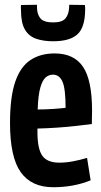

<svg xmlns="http://www.w3.org/2000/svg" viewBox="-20 -775 425 805"><path d="M203 10Q112 10 67 -53Q22 -116 22 -259Q22 -369 44 -432.5Q66 -496 108 -523.5Q150 -551 209 -551Q290 -551 328 -495Q366 -439 366 -310Q366 -302 365.5 -284Q365 -266 365 -255Q341 -252 303 -247.5Q265 -243 221.5 -240Q178 -237 137 -236Q137 -232 137 -228.5Q137 -225 137 -221Q137 -151 157.5 -122Q178 -93 229 -93Q256 -93 285.5 -98.5Q315 -104 345 -113L360 -19Q289 10 203 10ZM138 -316Q172 -316 206.5 -318.5Q241 -321 255 -323Q255 -403 242 -432.5Q229 -462 202 -462Q185 -462 171.5 -450.5Q158 -439 149 -407.5Q140 -376 138 -316ZM203 -602Q162 -602 131.5 -612.5Q101 -623 84.5 -651Q68 -679 68 -732Q67 -744 68 -754L135 -755Q135 -750 135 -746Q135 -716 149 -698.5Q163 -681 203 -681Q241 -681 255 -698.5Q269 -716 270 -746Q270 -749 270 -755L336 -754Q337 -748 337 -742.5Q337 -737 337 -732Q336 -659 304 -630.5Q272 -602 203 -602Z"/></svg>

Font: Georama Condensed SemiBold
Style: Regular
Weight: 600
Width: 3
Designer: Jean-Baptiste Levee
Foundry: Production Type
Version: Version 1.000